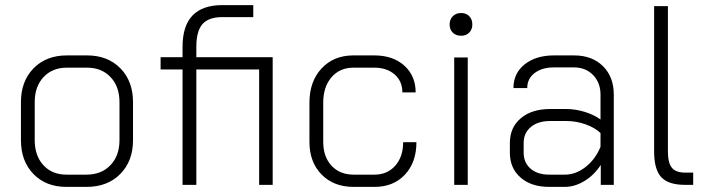

<svg xmlns="http://www.w3.org/2000/svg" viewBox="-20 -724 2761 752"><path d="M62 -175V-324Q62 -406 111.5 -456.5Q161 -507 242 -507H321Q402 -507 451.5 -456.5Q501 -406 501 -324V-175Q501 -93 451 -42.5Q401 8 319 8H240Q160 8 111 -42.5Q62 -93 62 -175ZM319 -40Q377 -40 412.5 -77Q448 -114 448 -175V-324Q448 -385 413 -422Q378 -459 321 -459H242Q185 -459 150.5 -422Q116 -385 116 -324V-175Q116 -114 150 -77Q184 -40 240 -40Z M1048 0H995V-452H749V0H695V-452H609V-500H695V-541Q695 -704 851 -704H972V-657H851Q797 -657 773 -629.5Q749 -602 749 -541V-500H1048Z M1192 -168V-322Q1192 -405 1239.5 -456Q1287 -507 1364 -507H1446Q1519 -507 1563.5 -467Q1608 -427 1608 -362H1556Q1556 -406 1525.5 -432.5Q1495 -459 1446 -459H1364Q1311 -459 1278.5 -421.5Q1246 -384 1246 -322V-168Q1246 -110 1278.5 -75Q1311 -40 1365 -40H1447Q1497 -40 1528 -75Q1559 -110 1559 -167H1611Q1611 -88 1566 -40Q1521 8 1447 8H1365Q1287 8 1239.5 -40.5Q1192 -89 1192 -168Z M1741 -628Q1741 -648 1753.5 -660.5Q1766 -673 1786 -673Q1806 -673 1818 -660.5Q1830 -648 1830 -628Q1830 -609 1818 -596.5Q1806 -584 1786 -584Q1766 -584 1753.5 -596Q1741 -608 1741 -628ZM1759 -499H1812V0H1759Z M1977 -126V-164Q1977 -225 2020 -261Q2063 -297 2134 -297H2199Q2233 -297 2269.5 -286Q2306 -275 2332 -256V-353Q2332 -400 2303 -430Q2274 -460 2228 -460H2150Q2103 -460 2074 -438Q2045 -416 2045 -379H1991Q1991 -437 2035 -472Q2079 -507 2150 -507H2228Q2299 -507 2341.5 -465Q2384 -423 2384 -353V0H2333V-78Q2307 -38 2269 -15Q2231 8 2192 8H2131Q2061 8 2019 -28.5Q1977 -65 1977 -126ZM2193 -40Q2235 -40 2273.5 -70Q2312 -100 2332 -149V-203Q2310 -224 2273.5 -237Q2237 -250 2199 -250H2134Q2087 -250 2059 -226.5Q2031 -203 2031 -164V-126Q2031 -87 2058 -63.5Q2085 -40 2131 -40Z M2542 -130V-700H2596V-130Q2596 -86 2611.5 -67Q2627 -48 2663 -48H2695V0H2663Q2598 0 2570 -30Q2542 -60 2542 -130Z"/></svg>

Font: Bai Jamjuree Light
Style: Regular
Weight: 300
Designer: Katatrad Aksorn Co.,Ltd.
Foundry: Cadson Demak Co.,Ltd.
Version: Version 1.000; ttfautohint (v1.6)